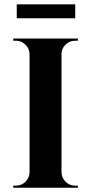

<svg xmlns="http://www.w3.org/2000/svg" viewBox="-20 -881 426 901"><path d="M58.6 -795.4V-860.8H333V-795.4ZM345.2 -9.8 345.7 0H42V-9.8H54.7Q81.1 -9.8 99.6 -28.3Q118.2 -46.9 118.7 -72.8V-627.4Q117.7 -653.3 99.1 -671.6Q80.6 -689.9 54.7 -689.9H42V-700.2H345.7L345.2 -689.9H332.5Q306.6 -689.9 287.8 -671.9Q269 -653.8 268.6 -627.9V-72.8Q269 -46.9 287.6 -28.3Q306.2 -9.8 332.5 -9.8Z"/></svg>

Font: Cinzel Decorative Bold
Style: Regular
Weight: 700
Designer: Natanael Gama
Version: Version 1.001;PS 001.001;hotconv 1.0.56;makeotf.lib2.0.21325